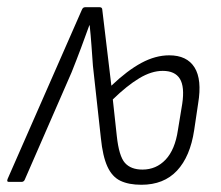

<svg xmlns="http://www.w3.org/2000/svg" viewBox="-40 -503 611 531"><path d="M351 8Q316 8 293 -3Q270 -14 257 -42.5Q244 -71 239 -121L217 -321Q215 -348 213 -376.5Q211 -405 208 -433H207Q197 -405 184.5 -371.5Q172 -338 158 -303L28 -5Q25 0 20 0H-16Q-22 0 -19 -8L186 -475Q189 -483 195 -483H236Q243 -483 243 -475L268 -266Q312 -308 351 -329Q390 -350 428 -350Q477 -350 498 -316.5Q519 -283 508 -217L497 -143Q486 -70 449.5 -31Q413 8 351 8ZM354 -34Q392 -34 418 -61.5Q444 -89 452 -143L464 -216Q471 -263 457.5 -285Q444 -307 410 -307Q379 -307 345 -286.5Q311 -266 272 -228L283 -127Q289 -71 305.5 -52.5Q322 -34 354 -34Z"/></svg>

Font: Sofia Sans Condensed Light
Style: Italic
Weight: 300
Italic angle: -9°
Version: Version 4.100